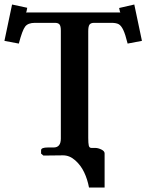

<svg xmlns="http://www.w3.org/2000/svg" viewBox="-52 -695 655 859"><path d="M342.8 -78.1Q342.8 -54.2 345.2 -43.7Q347.7 -33.2 356.9 -33.2H374Q386.7 -33.2 401.4 -26.1Q416 -19 416 -8.8V144H346.2Q339.4 107.4 324.5 75.9Q309.6 44.4 284.4 22.2Q259.3 0 230 0L142.1 1L131.8 -7.8V-22.9Q131.8 -35.2 162.1 -35.2H188Q220.2 -35.2 220.2 -75.2V-558.1Q220.2 -578.1 214.4 -585.4Q208.5 -592.8 193.8 -592.8H104Q73.7 -592.8 60.8 -576.4Q47.9 -560.1 32.2 -500L-32.2 -512.2L2 -674.8L69.8 -660.2Q66.9 -640.1 64 -639.2H486.8Q484.4 -640.1 481 -659.2L548.8 -674.8L583 -512.2L519 -500Q508.8 -541.5 499.5 -561Q490.2 -580.6 479 -586.7Q467.8 -592.8 446.8 -592.8H369.1Q354.5 -592.8 348.6 -585Q342.8 -577.1 342.8 -555.2Z"/></svg>

Font: Linux Libertine G
Style: Semibold
Weight: 600
Designer: Philipp H. Poll
Foundry: Philipp H. Poll
Version: Version 5.1.1